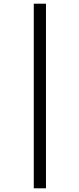

<svg xmlns="http://www.w3.org/2000/svg" viewBox="-20 -731 430 1040"><path d="M163 289V-711H229V289Z"/></svg>

Font: EauTest Medium
Style: Regular
Weight: 500
Designer: Christian Thalmann (Catharsis Fonts)
Version: Version 0.001;PS 000.001;hotconv 1.0.88;makeotf.lib2.5.64775